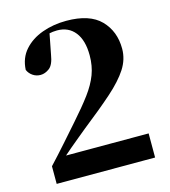

<svg xmlns="http://www.w3.org/2000/svg" viewBox="-113 -855 839 946"><g transform="rotate(-15 306.5 -382.0)"><path d="M59 0V-90Q103 -137 144 -183.5Q185 -230 222 -272Q277 -334 311.5 -380.5Q346 -427 363 -471.5Q380 -516 380 -570Q380 -647 347 -688.5Q314 -730 256 -730Q235 -730 213 -725Q191 -720 168 -709L218 -731L197 -623Q189 -572 167 -555.5Q145 -539 122 -539Q100 -539 82.5 -551Q65 -563 57 -582Q60 -642 96 -682.5Q132 -723 189 -743.5Q246 -764 312 -764Q431 -764 487 -706.5Q543 -649 543 -560Q543 -506 512 -458Q481 -410 419.5 -355.5Q358 -301 265 -228Q247 -213 223 -193.5Q199 -174 172.5 -151.5Q146 -129 119 -105L131 -143V-123H561V0Z"/></g></svg>

Font: Noto Serif TC ExtraLight Black
Style: Regular
Weight: 900
Version: Version 2.003-H1;hotconv 1.1.1;makeotfexe 2.6.0